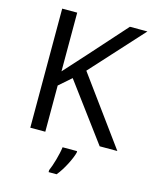

<svg xmlns="http://www.w3.org/2000/svg" viewBox="-135 -803 889 1112"><g transform="rotate(15 309.5 -246.5)"><path d="M619 0 325 -403 608 -714H503L310 -498C269 -452 227 -407 187 -362V-714H97V0H187V-277L260 -341L513 0ZM394 70V61H307C302 104 281 176 266 209V221H314C350 178 385 106 394 70Z"/></g></svg>

Font: Noto Sans Cypriot
Style: Regular
Weight: 400
Designer: Monotype Design Team
Foundry: Monotype Imaging Inc.
Version: Version 2.002